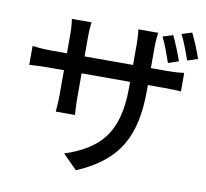

<svg xmlns="http://www.w3.org/2000/svg" viewBox="-91 -918 1141 1061"><g transform="rotate(10 480.0 -387.5)"><path d="M47 -486C64 -487 105 -490 150 -490H241V-352C241 -312 237 -271 236 -257H344C343 -271 340 -313 340 -352V-490H612V-457C612 -195 507 -100 322 -37L402 43C636 -57 712 -206 712 -463V-490H800C847 -490 882 -488 898 -487V-591C879 -588 847 -585 799 -585H712V-699C712 -737 716 -770 718 -784H607C609 -770 612 -737 612 -699V-585H340V-698C340 -734 344 -764 345 -777H235C237 -764 241 -732 241 -698V-585H150C106 -585 60 -590 47 -592ZM745 -768C765 -729 785 -672 800 -629L858 -649C845 -688 820 -749 802 -786ZM846 -800C866 -761 887 -705 902 -661L960 -680C947 -720 922 -780 903 -818Z"/></g></svg>

Font: GenEiGothic-pro-SemiBold
Style: Regular
Weight: 500
Designer: Ryoko NISHIZUKA (kana & ideographs); Paul D. Hunt (Latin, Greek & Cyrillic); Wenlong ZHANG (bopomofo); Sandoll Communica
Foundry: Adobe Systems Incorporated; o_tamon
Version: Version 1.000.140830